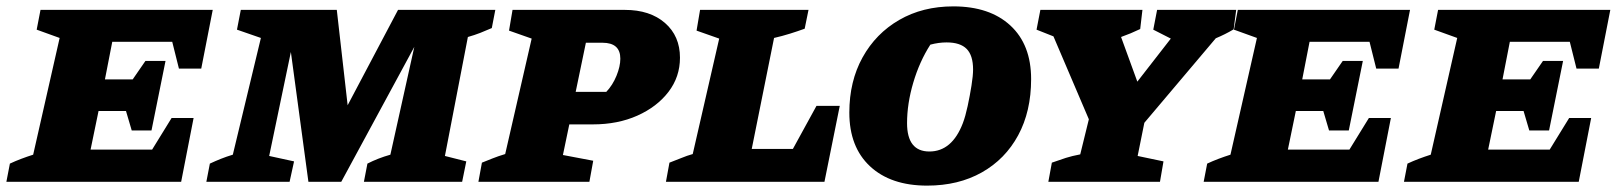

<svg xmlns="http://www.w3.org/2000/svg" viewBox="-44 -570 5074 602"><path d="M-24 0 -13 -57Q4 -65 22.5 -72Q41 -79 60 -85L143 -451L71 -477L83 -539H623L587 -355H517L496 -439H308L285 -321H372L412 -379H475L431 -161H369L351 -222H265L240 -101H433L494 -200H563L524 0Z M603 0 614 -57Q631 -65 648.5 -72Q666 -79 686 -85L774 -451L699 -477L711 -539H1012L1046 -240L1204 -539H1509L1498 -482Q1480 -474 1462 -467Q1444 -460 1423 -454L1351 -81L1418 -64L1405 0H1097L1108 -57Q1141 -74 1180 -85L1255 -423L1026 0H923L868 -407L800 -81L878 -64L864 0Z M1456 0 1467 -60Q1482 -66 1499.5 -73Q1517 -80 1540 -87L1623 -449L1552 -474L1563 -539H1915Q1994 -539 2041 -498Q2088 -457 2088 -389Q2088 -329 2052 -282Q2016 -235 1954.5 -207.5Q1893 -180 1815 -180H1741L1721 -84L1816 -66L1804 0ZM1845 -436H1793L1761 -282H1857Q1877 -303 1889 -332.5Q1901 -362 1901 -386Q1901 -436 1845 -436Z M2516 -238H2589L2541 0H2044L2055 -60Q2074 -67 2092 -74.5Q2110 -82 2128 -87L2211 -449L2140 -474L2151 -539H2491L2479 -480Q2457 -472 2433 -464.5Q2409 -457 2383 -451L2313 -103H2442Z M2863 12Q2749 12 2684 -48.5Q2619 -109 2619 -217Q2619 -315 2660.5 -390Q2702 -465 2775.5 -507.5Q2849 -550 2945 -550Q3059 -550 3124 -490Q3189 -430 3189 -322Q3189 -221 3148.5 -146Q3108 -71 3034.5 -29.5Q2961 12 2863 12ZM2870 -95Q2941 -95 2975 -184Q2983 -205 2990 -237.5Q2997 -270 3002 -301.5Q3007 -333 3007 -352Q3007 -396 2987 -416.5Q2967 -437 2924 -437Q2899 -437 2873 -430Q2839 -377 2819.5 -311Q2800 -245 2800 -184Q2800 -95 2870 -95Z M3243 0 3254 -60Q3279 -69 3298 -75Q3317 -81 3343 -86L3370 -196L3259 -456L3206 -477L3218 -539H3538L3531 -479Q3502 -465 3471 -454L3522 -314L3627 -449L3572 -477L3584 -539H3832L3824 -478Q3797 -462 3768 -450L3544 -185L3523 -81L3604 -64L3593 0Z M3730 0 3741 -57Q3758 -65 3776.5 -72Q3795 -79 3814 -85L3897 -451L3825 -477L3837 -539H4377L4341 -355H4271L4250 -439H4062L4039 -321H4126L4166 -379H4229L4185 -161H4123L4105 -222H4019L3994 -101H4187L4248 -200H4317L4278 0Z M4358 0 4369 -57Q4386 -65 4404.5 -72Q4423 -79 4442 -85L4525 -451L4453 -477L4465 -539H5005L4969 -355H4899L4878 -439H4690L4667 -321H4754L4794 -379H4857L4813 -161H4751L4733 -222H4647L4622 -101H4815L4876 -200H4945L4906 0Z"/></svg>

Font: Piazzolla SC ExtraBold
Style: Italic
Weight: 800
Italic angle: -11.3°
Designer: Juan Pablo del Peral
Foundry: Huerta Tipografica
Version: Version 1.330